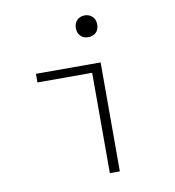

<svg xmlns="http://www.w3.org/2000/svg" viewBox="-79 -763 758 833"><g transform="rotate(-10 300.0 -346.5)"><path d="M338 0V-442H97V-480H382V0ZM349 -597Q329 -597 315.5 -609.5Q302 -622 302 -645Q302 -667 315.5 -680Q329 -693 349 -693Q369 -693 382.5 -680Q396 -667 396 -645Q396 -622 382.5 -609.5Q369 -597 349 -597Z"/></g></svg>

Font: Source Code Pro Light
Style: Regular
Weight: 300
Monospace: yes
Designer: Paul D. Hunt, Teo Tuominen
Foundry: Adobe Systems Incorporated
Version: Version 2.030;PS 1.000;hotconv 16.6.51;makeotf.lib2.5.65220